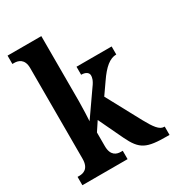

<svg xmlns="http://www.w3.org/2000/svg" viewBox="-182 -867 888 975"><g transform="rotate(-30 262.0 -380.0)"><path d="M13 0H278V-49H267C245 -49 211 -57 211 -115V-195L246 -248L314 -105C357 -15 390 0 512 0H524V-49H520C494 -49 472 -79 442 -134L334 -334L380 -400C421 -460 456 -489 494 -489V-536H288V-489C314 -489 330 -478 330 -461C330 -451 328 -434 306 -405L207 -263C208 -273 211 -342 211 -377V-760H13V-711H24C45 -711 81 -703 81 -648V-116C81 -57 46 -49 24 -49H13Z"/></g></svg>

Font: Noto Serif Bengali ExtraCondensed
Style: Bold
Weight: 700
Width: 2
Designer: Juan Bruce, Universal Thirst, Indian Type Foundry and the Monotype Design Team.
Foundry: Monotype Imaging Inc.
Version: Version 2.003